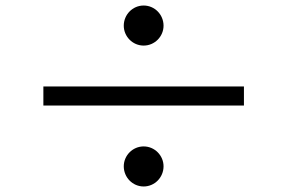

<svg xmlns="http://www.w3.org/2000/svg" viewBox="-20 -723 1040 695"><path d="M500 -703C460 -703 428 -670 428 -630C428 -591 460 -558 500 -558C540 -558 572 -591 572 -630C572 -670 540 -703 500 -703ZM863 -410H137V-341H863ZM500 -193C460 -193 428 -160 428 -121C428 -81 460 -48 500 -48C540 -48 572 -81 572 -121C572 -160 540 -193 500 -193Z"/></svg>

Font: GenYoGothic2 TW R
Style: Regular
Weight: 400
Version: Version 2.100;PS 2.1;hotconv 16.6.51;makeotf.lib2.5.65220 DE